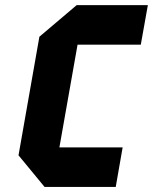

<svg xmlns="http://www.w3.org/2000/svg" viewBox="-20 -739 604 759"><path d="M564.5 -718.8 536.6 -562.5H286.6L214.8 -156.2H464.8L437.5 0H156.2L53.2 -125L135.7 -593.8L283.2 -718.8Z"/></svg>

Font: Signwood
Style: Italic
Weight: 400
Italic angle: -10°
Designer: GGBotNet
Foundry: GGBotNet
Version: 0.95